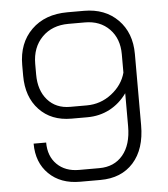

<svg xmlns="http://www.w3.org/2000/svg" viewBox="-52 -755 706 809"><g transform="rotate(-5 301.5 -350.0)"><path d="M73 -169H126Q126 -111 161 -76.5Q196 -42 254 -42H340Q403 -42 439.5 -85.5Q476 -129 476 -207V-347Q446 -305 403 -282.5Q360 -260 308 -260H241Q156 -260 105 -314Q54 -368 54 -458V-503Q54 -596 111 -652Q168 -708 263 -708H333Q422 -708 476.5 -653Q531 -598 531 -508V-207Q531 -106 480 -49Q429 8 340 8H254Q172 8 122.5 -40.5Q73 -89 73 -169ZM310 -310Q369 -310 415.5 -346Q462 -382 476 -434V-512Q476 -578 436.5 -618.5Q397 -659 333 -659H263Q194 -659 151.5 -616Q109 -573 109 -503V-458Q109 -391 144.5 -350.5Q180 -310 240 -310Z"/></g></svg>

Font: Bai Jamjuree Light
Style: Regular
Weight: 300
Designer: Katatrad Aksorn Co.,Ltd.
Foundry: Cadson Demak Co.,Ltd.
Version: Version 1.000; ttfautohint (v1.6)